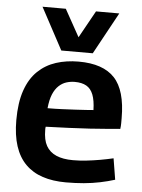

<svg xmlns="http://www.w3.org/2000/svg" viewBox="-55 -833 655 887"><g transform="rotate(5 272.0 -389.5)"><path d="M284 10Q223 10 176 -5.5Q129 -21 96.5 -53.5Q64 -86 47.5 -136.5Q31 -187 31 -257Q31 -338 50.5 -394.5Q70 -451 106 -485.5Q142 -520 190 -535.5Q238 -551 295 -551Q408 -551 461.5 -494Q515 -437 515 -308Q515 -299 515 -285Q515 -271 513 -258Q490 -256 454 -253Q418 -250 373 -247Q328 -244 276 -242Q224 -240 169 -238Q168 -235 168 -231Q168 -227 168 -223Q168 -177 183.5 -149.5Q199 -122 230 -108.5Q261 -95 308 -95Q338 -95 369.5 -98.5Q401 -102 432.5 -107.5Q464 -113 494 -120L510 -22Q478 -12 442 -4.5Q406 3 367 6.5Q328 10 284 10ZM170 -324Q205 -324 237.5 -325.5Q270 -327 299 -328.5Q328 -330 349 -331.5Q370 -333 382 -334Q381 -378 370.5 -405Q360 -432 339 -444Q318 -456 285 -456Q265 -456 246 -450Q227 -444 211 -429Q195 -414 184.5 -389Q174 -364 170 -324ZM462 -789 356 -595H210L106 -789H214L284 -663L354 -789Z"/></g></svg>

Font: Georama ExtraCondensed Thin SemiBold
Style: Regular
Weight: 600
Version: Version 1.001